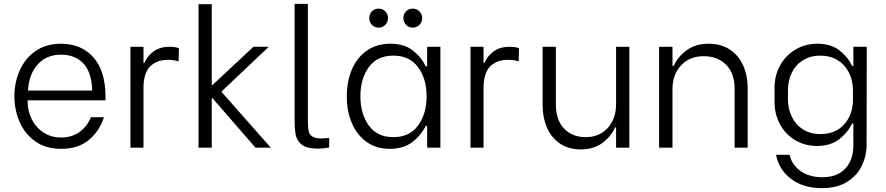

<svg xmlns="http://www.w3.org/2000/svg" viewBox="-20 -770 4619 1001"><path d="M55 -268Q55 -338 82 -401Q109 -464 164 -503Q219 -542 299 -542Q404 -542 467 -471Q530 -400 530 -266V-247H124V-240Q124 -192 145.5 -148.5Q167 -105 207 -79Q247 -53 298 -53Q354 -53 394 -81.5Q434 -110 454 -159H522Q500 -88 444 -41Q388 6 299 6Q219 6 164 -33Q109 -72 82 -135Q55 -198 55 -268ZM461 -298Q457 -397 413 -441Q369 -485 299 -485Q221 -485 175.5 -433Q130 -381 126 -298Z M660 -526H728V-442H733Q747 -477 780 -501.5Q813 -526 862 -526Q880 -526 890.5 -524.5Q901 -523 913 -518L911 -450Q894 -455 882.5 -456.5Q871 -458 854 -458Q797 -458 762.5 -423.5Q728 -389 728 -309V0H660Z M1015 0V-748H1084V-327H1088L1301 -526H1381L1134 -292L1392 0H1312L1088 -258H1084V0Z M1585 -750V-147Q1585 -108 1588.5 -89Q1592 -70 1607.5 -59Q1623 -48 1657 -48Q1667 -48 1679 -49.5Q1691 -51 1696 -51V-1Q1666 5 1638 5Q1584 5 1557.5 -13Q1531 -31 1523.5 -60.5Q1516 -90 1516 -138V-750Z M1788 -267Q1788 -345 1814.5 -407.5Q1841 -470 1892.5 -506Q1944 -542 2016 -542Q2087 -542 2131.5 -507.5Q2176 -473 2200 -424H2207V-526H2276V0H2207V-114H2200Q2174 -63 2128.5 -28.5Q2083 6 2012 6Q1942 6 1891.5 -30Q1841 -66 1814.5 -128Q1788 -190 1788 -267ZM1859 -268Q1859 -176 1903 -115.5Q1947 -55 2031 -55Q2115 -55 2159.5 -115.5Q2204 -176 2204 -268Q2204 -360 2159.5 -420Q2115 -480 2031 -480Q1946 -480 1902.5 -419.5Q1859 -359 1859 -268ZM2097 -711Q2111 -725 2132 -725Q2153 -725 2167 -710.5Q2181 -696 2181 -676Q2181 -655 2167 -640.5Q2153 -626 2132 -626Q2111 -626 2097 -640.5Q2083 -655 2083 -676Q2083 -696 2097 -711ZM1919 -711Q1933 -725 1954 -725Q1975 -725 1989 -710.5Q2003 -696 2003 -676Q2003 -655 1989 -640.5Q1975 -626 1954 -626Q1933 -626 1919 -640.5Q1905 -655 1905 -676Q1905 -696 1919 -711Z M2433 -526H2501V-442H2506Q2520 -477 2553 -501.5Q2586 -526 2635 -526Q2653 -526 2663.5 -524.5Q2674 -523 2686 -518L2684 -450Q2667 -455 2655.5 -456.5Q2644 -458 2627 -458Q2570 -458 2535.5 -423.5Q2501 -389 2501 -309V0H2433Z M2809 -526H2878V-228Q2878 -143 2921.5 -99Q2965 -55 3033 -55Q3105 -55 3148.5 -103Q3192 -151 3192 -228V-526H3261V0H3192V-105H3186Q3165 -57 3119.5 -24Q3074 9 3008 9Q2943 9 2898 -22.5Q2853 -54 2831 -106Q2809 -158 2809 -220Z M3416 -526H3486V-427H3493Q3514 -475 3560.5 -508.5Q3607 -542 3674 -542Q3740 -542 3786 -511Q3832 -480 3855 -427.5Q3878 -375 3878 -312V0H3810V-305Q3810 -389 3765 -433Q3720 -477 3650 -477Q3576 -477 3531 -429.5Q3486 -382 3486 -305V0H3416Z M4047 -429Q4076 -481 4127 -511.5Q4178 -542 4241 -542Q4311 -542 4355 -508.5Q4399 -475 4423 -426H4429V-526H4499L4498 -14Q4498 42 4473.5 93.5Q4449 145 4396.5 178Q4344 211 4265 211Q4168 211 4104.5 163Q4041 115 4026 37H4096Q4110 92 4155.5 123Q4201 154 4267 154Q4345 154 4387 109Q4429 64 4429 -14V-127H4423Q4398 -76 4353 -42.5Q4308 -9 4240 -9Q4177 -9 4126 -39Q4075 -69 4046.5 -122Q4018 -175 4018 -239V-311Q4018 -376 4047 -429ZM4109 -160Q4129 -119 4167 -95Q4205 -71 4257 -71Q4336 -71 4381.5 -122Q4427 -173 4427 -251V-299Q4427 -349 4406.5 -390.5Q4386 -432 4347.5 -456Q4309 -480 4257 -480Q4205 -480 4166.5 -456Q4128 -432 4108 -390.5Q4088 -349 4088 -299V-251Q4088 -201 4109 -160Z"/></svg>

Font: Lopes Sans Light
Style: Regular
Weight: 300
Designer: Gabriel Lam, Diego Maldonado
Foundry: TypeRant, Foresti Design
Version: Version 4.000